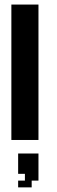

<svg xmlns="http://www.w3.org/2000/svg" viewBox="-20 -608 246 834"><path d="M29.4 -588.2H58.8V-558.8H29.4ZM29.4 -558.8H58.8V-529.4H29.4ZM29.4 -529.4H58.8V-500H29.4ZM29.4 -500H58.8V-470.6H29.4ZM58.8 -470.6H88.2V-441.2H58.8ZM58.8 -441.2H88.2V-411.8H58.8ZM58.8 -411.8H88.2V-382.4H58.8ZM58.8 -382.4H88.2V-352.9H58.8ZM58.8 -352.9H88.2V-323.5H58.8ZM58.8 -323.5H88.2V-294.1H58.8ZM58.8 -294.1H88.2V-264.7H58.8ZM29.4 -294.1H58.8V-264.7H29.4ZM29.4 -323.5H58.8V-294.1H29.4ZM29.4 -352.9H58.8V-323.5H29.4ZM29.4 -382.4H58.8V-352.9H29.4ZM29.4 -411.8H58.8V-382.4H29.4ZM29.4 -441.2H58.8V-411.8H29.4ZM29.4 -470.6H58.8V-441.2H29.4ZM29.4 -117.6H58.8V-88.2H29.4ZM29.4 -147.1H58.8V-117.6H29.4ZM29.4 -176.5H58.8V-147.1H29.4ZM29.4 -205.9H58.8V-176.5H29.4ZM58.8 -235.3H88.2V-205.9H58.8ZM58.8 -264.7H88.2V-235.3H58.8ZM29.4 -264.7H58.8V-235.3H29.4ZM29.4 -235.3H58.8V-205.9H29.4ZM29.4 -88.2H58.8V-58.8H29.4ZM29.4 -58.8H58.8V-29.4H29.4ZM29.4 -29.4H58.8V0H29.4ZM58.8 -588.2H88.2V-558.8H58.8ZM88.2 -588.2H117.6V-558.8H88.2ZM117.6 -588.2H147.1V-558.8H117.6ZM117.6 -558.8H147.1V-529.4H117.6ZM117.6 -529.4H147.1V-500H117.6ZM117.6 -500H147.1V-470.6H117.6ZM117.6 -470.6H147.1V-441.2H117.6ZM117.6 -411.8H147.1V-382.4H117.6ZM117.6 -382.4H147.1V-352.9H117.6ZM117.6 -352.9H147.1V-323.5H117.6ZM117.6 -323.5H147.1V-294.1H117.6ZM117.6 -294.1H147.1V-264.7H117.6ZM117.6 -264.7H147.1V-235.3H117.6ZM117.6 -235.3H147.1V-205.9H117.6ZM117.6 -205.9H147.1V-176.5H117.6ZM117.6 -176.5H147.1V-147.1H117.6ZM117.6 -441.2H147.1V-411.8H117.6ZM117.6 -147.1H147.1V-117.6H117.6ZM117.6 -117.6H147.1V-88.2H117.6ZM117.6 -88.2H147.1V-58.8H117.6ZM117.6 -58.8H147.1V-29.4H117.6ZM117.6 -29.4H147.1V0H117.6ZM88.2 -29.4H117.6V0H88.2ZM58.8 -29.4H88.2V0H58.8ZM58.8 -58.8H88.2V-29.4H58.8ZM88.2 -58.8H117.6V-29.4H88.2ZM88.2 -88.2H117.6V-58.8H88.2ZM58.8 -117.6H88.2V-88.2H58.8ZM58.8 -147.1H88.2V-117.6H58.8ZM58.8 -176.5H88.2V-147.1H58.8ZM88.2 -176.5H117.6V-147.1H88.2ZM88.2 -147.1H117.6V-117.6H88.2ZM88.2 -117.6H117.6V-88.2H88.2ZM58.8 -88.2H88.2V-58.8H58.8ZM88.2 -205.9H117.6V-176.5H88.2ZM88.2 -235.3H117.6V-205.9H88.2ZM88.2 -264.7H117.6V-235.3H88.2ZM58.8 -205.9H88.2V-176.5H58.8ZM88.2 -294.1H117.6V-264.7H88.2ZM88.2 -323.5H117.6V-294.1H88.2ZM88.2 -352.9H117.6V-323.5H88.2ZM88.2 -382.4H117.6V-352.9H88.2ZM88.2 -411.8H117.6V-382.4H88.2ZM88.2 -441.2H117.6V-411.8H88.2ZM88.2 -470.6H117.6V-441.2H88.2ZM88.2 -500H117.6V-470.6H88.2ZM88.2 -529.4H117.6V-500H88.2ZM88.2 -558.8H117.6V-529.4H88.2ZM58.8 -558.8H88.2V-529.4H58.8ZM58.8 -529.4H88.2V-500H58.8ZM58.8 -500H88.2V-470.6H58.8ZM117.6 58.8H147.1V88.2H117.6ZM88.2 58.8H117.6V88.2H88.2ZM58.8 58.8H88.2V88.2H58.8ZM58.8 88.2H88.2V117.6H58.8ZM88.2 88.2H117.6V117.6H88.2ZM117.6 88.2H147.1V117.6H117.6ZM117.6 117.6H147.1V147.1H117.6ZM88.2 117.6H117.6V147.1H88.2ZM58.8 117.6H88.2V147.1H58.8ZM117.6 147.1H147.1V176.5H117.6ZM88.2 147.1H117.6V176.5H88.2ZM88.2 176.5H117.6V205.9H88.2ZM58.8 176.5H88.2V205.9H58.8Z"/></svg>

Font: Jersey 20
Style: Regular
Weight: 400
Designer: Sarah Cadigan-Fried
Version: Version 1.000; ttfautohint (v1.8.4.7-5d5b)